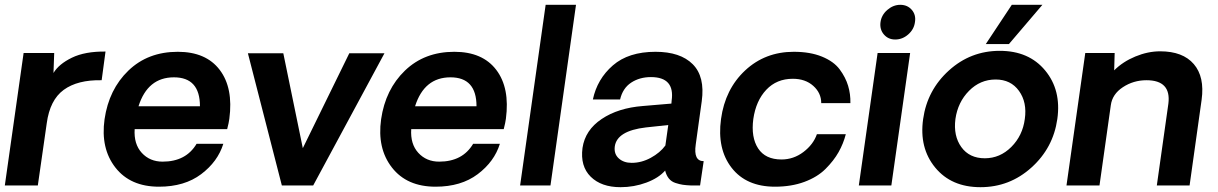

<svg xmlns="http://www.w3.org/2000/svg" viewBox="-23 -770 5057 797"><path d="M415 -556 399 -437Q299 -439 241.5 -397Q184 -355 171 -258L134 0H-3L75 -550H202L199 -467Q221 -504 275.5 -530.5Q330 -557 415 -556Z M929 -277Q927 -261 920 -234H536Q532 -172 565.5 -135.5Q599 -99 652 -99Q749 -99 793 -173H904Q881 -99 812 -47Q743 5 637 5Q518 5 456 -74.5Q394 -154 411 -275Q429 -399 510 -477Q591 -555 715 -555Q832 -555 889 -480Q946 -405 929 -277ZM699 -449Q590 -449 552 -329H807Q807 -449 699 -449Z M1573 -549 1277 0H1147L1006 -549H1153L1234 -155L1427 -549Z M2077 -277Q2075 -261 2068 -234H1684Q1680 -172 1713.5 -135.5Q1747 -99 1800 -99Q1897 -99 1941 -173H2052Q2029 -99 1960 -47Q1891 5 1785 5Q1666 5 1604 -74.5Q1542 -154 1559 -275Q1577 -399 1658 -477Q1739 -555 1863 -555Q1980 -555 2037 -480Q2094 -405 2077 -277ZM1847 -449Q1738 -449 1700 -329H1955Q1955 -449 1847 -449Z M2136 0 2242 -750H2368L2262 0Z M2553 7Q2473 7 2429 -36.5Q2385 -80 2395 -156Q2406 -230 2474.5 -276Q2543 -322 2646 -330L2764 -340L2765 -352Q2779 -450 2679 -450Q2632 -450 2597 -427Q2562 -404 2551 -357H2438Q2456 -442 2521 -498.5Q2586 -555 2698 -555Q2801 -555 2852.5 -503.5Q2904 -452 2890 -350Q2884 -311 2875.5 -246Q2867 -181 2865 -170Q2855 -101 2898 -101L2883 0H2847Q2825 -1 2811.5 -3Q2798 -5 2781 -10.5Q2764 -16 2753.5 -29Q2743 -42 2738 -62Q2711 -31 2660 -12Q2609 7 2553 7ZM2599 -94Q2640 -94 2678.5 -115Q2717 -136 2739 -166L2751 -251L2658 -241Q2538 -227 2529 -162Q2525 -131 2545.5 -112.5Q2566 -94 2599 -94Z M3194 5Q3075 5 3014 -73.5Q2953 -152 2970 -276Q2987 -400 3070 -477.5Q3153 -555 3272 -555Q3340 -555 3389 -535Q3438 -515 3462.5 -482Q3487 -449 3497.5 -414Q3508 -379 3507 -342H3386Q3386 -384 3353 -413.5Q3320 -443 3268 -443Q3201 -443 3158 -397.5Q3115 -352 3104 -276Q3094 -200 3124 -154Q3154 -108 3221 -108Q3271 -108 3312 -139Q3353 -170 3368 -213H3488Q3478 -174 3458 -138.5Q3438 -103 3404 -69Q3370 -35 3316 -15Q3262 5 3194 5Z M3693 -606Q3664 -606 3646 -627Q3628 -648 3632 -678Q3636 -708 3660.5 -729Q3685 -750 3714 -750Q3744 -750 3762 -729Q3780 -708 3775 -678Q3771 -648 3747 -627Q3723 -606 3693 -606ZM3620 -550H3755L3677 0H3542Z M4177 -750H4304L4165 -587H4069ZM4258.5 -74.5Q4168 7 4047 7Q3926 7 3859 -74.5Q3792 -156 3809 -276Q3826 -396 3916 -477.5Q4006 -559 4127 -559Q4248 -559 4315.5 -477.5Q4383 -396 4366 -276Q4349 -156 4258.5 -74.5ZM4065 -113Q4128 -113 4175 -160Q4222 -207 4231 -276Q4241 -345 4207 -392.5Q4173 -440 4110 -440Q4046 -440 3999.5 -393Q3953 -346 3943 -276Q3934 -206 3967.5 -159.5Q4001 -113 4065 -113Z M4793 -557Q4887 -557 4932.5 -504Q4978 -451 4965 -356L4915 0H4779L4827 -340Q4839 -437 4736 -437Q4682 -437 4638 -408Q4594 -379 4588 -333L4541 0H4404L4482 -550H4604L4602 -478Q4638 -514 4690 -535.5Q4742 -557 4793 -557Z"/></svg>

Font: Oakes Grotesk
Style: Bold Italic
Weight: 600
Italic angle: -8°
Designer: Samuel Oakes
Foundry: Samuel Oakes
Version: Version 1.000;PS 001.000;hotconv 1.0.88;makeotf.lib2.5.64775